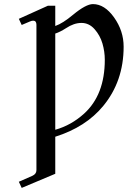

<svg xmlns="http://www.w3.org/2000/svg" viewBox="-20 -750 664 938"><path d="M434 -730Q491 -730 537.5 -664.5Q584 -599 584 -522Q584 -353 484 -232Q399 -129 250 -82V99L86 168L72 138L138 109Q158 100 158 81V-629Q158 -649 142 -649Q135 -649 126 -645L86 -628L72 -658L214 -722H250V-623Q287 -636 337 -678Q400 -730 434 -730ZM378 -638Q341 -638 302 -612Q274 -594 250 -586V-116Q328 -138 391 -195Q492 -287 492 -458Q492 -498 480.5 -537.5Q469 -577 442 -607.5Q415 -638 378 -638Z"/></svg>

Font: Old Standard TT
Style: Regular
Weight: 400
Designer: Alexey Kryukov <alexios@thessalonica.org.ru>
Version: Version 1.0